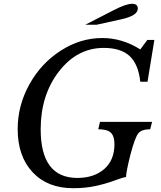

<svg xmlns="http://www.w3.org/2000/svg" viewBox="-20 -980 849 1010"><path d="M387 -44Q474 -44 528 -90.5Q582 -137 582 -222Q582 -263 563.5 -281.5Q545 -300 497 -300L506 -339H780L770 -300Q725 -300 707.5 -278.5Q690 -257 666 -166Q644 -79 643 -49Q624 -46 581.5 -30Q539 -14 484.5 -2Q430 10 365 10Q230 10 151.5 -74Q73 -158 73 -301Q73 -425 134.5 -536Q196 -647 299.5 -713.5Q403 -780 518 -780Q623 -780 718 -720L755 -770H792L756 -550H718Q708 -642 662 -685Q616 -728 526 -728Q386 -728 290 -604Q194 -480 194 -300Q194 -44 387 -44ZM489 -850H429L579 -927Q643 -960 675 -960Q705 -960 705 -935Q705 -897 616 -878Z"/></svg>

Font: Libre Baskerville
Style: Italic
Weight: 400
Italic angle: -15°
Designer: Pablo Impallari, Rodrigo Fuenzalida
Foundry: Pablo Impallari, Rodrigo Fuenzalida
Version: Version 1.051;Glyphs 3.2.3 (3260)